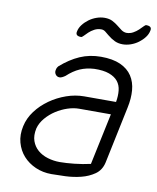

<svg xmlns="http://www.w3.org/2000/svg" viewBox="-82 -788 695 852"><g transform="rotate(10 265.5 -362.0)"><path d="M435 -365Q440 -393 437.5 -417Q435 -441 421.5 -458Q408 -475 382 -484.5Q356 -494 315 -493Q279 -491 250.5 -478.5Q222 -466 194 -440Q187 -435 180.5 -432Q174 -429 169 -429Q157 -429 150.5 -438.5Q144 -448 147 -459Q148 -465 150.5 -469.5Q153 -474 155 -476Q197 -513 240.5 -532Q284 -551 335 -551Q388 -551 422.5 -535.5Q457 -520 475 -492.5Q493 -465 496 -428.5Q499 -392 490 -350L436 -92Q428 -57 401.5 -38.5Q375 -20 341 -11.5Q307 -3 271 -1.5Q235 0 208 0Q169 0 136 -14.5Q103 -29 80.5 -54Q58 -79 48.5 -113.5Q39 -148 48 -188Q56 -225 80 -257Q104 -289 138 -313Q172 -337 212 -351Q252 -365 292 -365ZM422 -307H279Q254 -307 227 -298Q200 -289 176 -273.5Q152 -258 133 -236Q114 -214 107 -188Q100 -155 108.5 -131Q117 -107 135.5 -91Q154 -75 180.5 -67Q207 -59 235 -59Q263 -59 300.5 -63Q338 -67 373 -75ZM426 -675Q443 -675 456.5 -682.5Q470 -690 480 -699.5Q490 -709 497 -716.5Q504 -724 508 -724Q535 -724 530 -703Q527 -687 516 -672.5Q505 -658 489.5 -646.5Q474 -635 455.5 -628.5Q437 -622 419 -622Q399 -622 383 -629.5Q367 -637 350 -651Q342 -658 333.5 -664.5Q325 -671 315 -671Q298 -671 284 -663.5Q270 -656 260 -646.5Q250 -637 243 -629.5Q236 -622 232 -622Q205 -622 210 -643Q213 -659 224 -673.5Q235 -688 250.5 -699.5Q266 -711 284.5 -717.5Q303 -724 321 -724Q342 -724 356.5 -716.5Q371 -709 382 -700L404 -683Q414 -676 426 -675Z"/></g></svg>

Font: VDS
Style: Thin Italic
Weight: 100
Width: 0
Designer: artmaker
Foundry: artmaker
Version: Version 1.000 2012 initial release